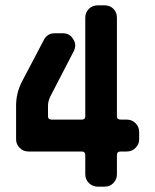

<svg xmlns="http://www.w3.org/2000/svg" viewBox="-20 -696 579 716"><path d="M499 -176Q499 -158 485.5 -144.5Q472 -131 453 -131H430Q416 -131 416 -118V-46Q416 -27 403 -13.5Q390 0 371 0H344Q325 0 311.5 -13.5Q298 -27 298 -46V-118Q298 -131 285 -131H86Q67 -131 53.5 -144.5Q40 -158 40 -176V-302Q40 -348 61 -390L143 -546Q156 -572 184 -572H214Q240 -572 253 -550Q267 -529 255 -505L167 -335Q159 -317 159 -302V-262Q159 -250 173 -250H285Q298 -250 298 -262V-630Q298 -650 311.5 -663Q325 -676 344 -676H371Q390 -676 403 -663Q416 -650 416 -630V-262Q416 -250 430 -250H453Q472 -250 485.5 -236.5Q499 -223 499 -204Z"/></svg>

Font: Monomaniac One
Style: Regular
Weight: 400
Version: Version 1.000; ttfautohint (v1.8.3)